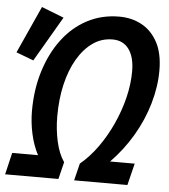

<svg xmlns="http://www.w3.org/2000/svg" viewBox="-97 -768 718 815"><g transform="rotate(5 262.0 -360.5)"><path d="M-45 0 -23 -93H87Q66 -133 55.5 -181.5Q45 -230 45 -278Q45 -370 69.5 -448.5Q94 -527 138 -585.5Q182 -644 243.5 -676.5Q305 -709 380 -709Q433 -709 475.5 -686Q518 -663 543.5 -616Q569 -569 569 -495Q569 -427 548 -354.5Q527 -282 487.5 -215Q448 -148 394 -93H499L476 0H249L267 -73Q307 -106 341 -153.5Q375 -201 400.5 -257Q426 -313 440 -370.5Q454 -428 454 -482Q454 -543 429.5 -576.5Q405 -610 360 -610Q313 -610 275.5 -583.5Q238 -557 210.5 -510Q183 -463 168.5 -400.5Q154 -338 154 -265Q154 -209 165.5 -157.5Q177 -106 200 -73L182 0ZM32 -492 -42 -520 49 -721 144 -684Z"/></g></svg>

Font: Ubuntu Sans Mono Medium
Style: Italic
Weight: 500
Italic angle: -13.5°
Monospace: yes
Designer: Dalton Maag Ltd
Foundry: Dalton Maag Ltd
Version: Version 1.006